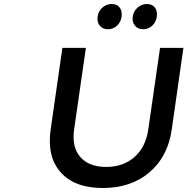

<svg xmlns="http://www.w3.org/2000/svg" viewBox="-20 -941 943 966"><path d="M234.9 -290 293.9 -700.2H412.1L353 -290Q340.3 -201.7 383.8 -151.4Q427.2 -101.1 514.2 -101.1Q600.1 -101.1 656.7 -151.1Q713.4 -201.2 726.1 -290L785.2 -700.2H902.8L844.2 -290Q824.7 -152.8 731.9 -74Q639.2 4.9 497.1 4.9Q355.5 4.9 285.4 -74Q215.3 -152.8 234.9 -290ZM471.2 -856.9Q474.6 -884.8 495.1 -902.8Q515.6 -920.9 542 -920.9Q568.4 -920.9 582 -903.1Q595.7 -885.3 591.8 -856.9Q587.9 -829.6 568.6 -811.8Q549.3 -793.9 522.9 -793.9Q496.6 -793.9 481.9 -811.8Q467.3 -829.6 471.2 -856.9ZM647.9 -856.9Q651.4 -884.8 672.1 -902.8Q692.9 -920.9 719.2 -920.9Q745.6 -920.9 759.3 -903.1Q772.9 -885.3 769 -856.9Q765.1 -829.6 745.8 -811.8Q726.6 -793.9 700.2 -793.9Q673.8 -793.9 658.9 -811.8Q644 -829.6 647.9 -856.9Z"/></svg>

Font: Trueno
Style: Italic
Weight: 400
Designer: Julieta Ulanovsky
Foundry: Julieta Ulanovsky
Version: Version 3.001b | FøM Fix